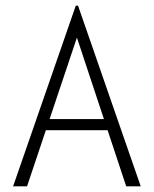

<svg xmlns="http://www.w3.org/2000/svg" viewBox="-20 -654 540 674"><path d="M367 -197H125L135 -236H355ZM250 -522 75 0H26L246 -634H254L474 0H423Z"/></svg>

Font: Inconsolata Light
Style: Regular
Weight: 300
Designer: Raph Levien, Cyreal, Brenton Simpson
Foundry: Raph Levien, Cyreal, Google
Version: Version 3.001